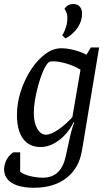

<svg xmlns="http://www.w3.org/2000/svg" viewBox="-29 -748 524 935"><path d="M137.4 166.3Q66.6 166.3 28.8 142.8Q-9 119.3 -9 75.3Q-9 63.6 -5.4 51.2Q-1.8 38.8 3.9 28.1Q9.6 17.5 18.2 8.5Q26.8 -0.4 35.9 -6.1H69.2V88Q84.2 101 116.2 109.1Q148.2 117.2 181.3 117.2Q225 117.2 252.6 90.8Q280.2 64.4 291.5 11.9Q299.8 -25.9 306.7 -58.2Q313.6 -90.6 320.3 -114.8Q326.9 -139.1 332.6 -151L329.5 -153.1Q303.2 -98.9 258.8 -65.5Q214.5 -32 168.6 -32Q113.2 -32 83.4 -72.4Q53.6 -112.7 53.6 -189.1Q53.6 -246.9 72.5 -304.4Q91.3 -362 122.3 -409.3Q153.3 -456.6 191.4 -484.8Q229.5 -513 268.9 -513Q297.9 -513 331.3 -504.4Q364.8 -495.9 391.8 -481.3L413.6 -517H453.7L370.4 -16.2Q356.2 71 294.7 118.6Q233.3 166.3 137.4 166.3ZM195.7 -92Q217.7 -92 253.8 -116.2Q289.8 -140.4 323.4 -177.6L363 -408.6Q333.3 -427 295.5 -438.2Q257.7 -449.3 231.9 -449.3Q218.6 -449.3 213.4 -447.6Q208.2 -445.8 202.6 -439.5Q190.3 -423.9 178.6 -395.7Q166.9 -367.4 157.2 -332.6Q147.5 -297.9 141.6 -262.7Q135.6 -227.5 135.6 -198Q135.6 -150.5 152.5 -121.2Q169.4 -92 195.7 -92ZM289.8 -560.9 273.9 -576.1Q275.9 -578.1 281.7 -589.5Q287.5 -600.8 293.3 -619.6Q299.1 -638.4 299.1 -661.1Q299.1 -685.5 284.8 -705.1Q288.5 -711.6 299 -719.9Q309.4 -728.3 328.4 -728.3Q348.8 -728.3 359.6 -715.7Q370.5 -703 370.5 -682.6Q370.5 -655.7 360.4 -634Q350.4 -612.3 336.4 -597.2Q322.4 -582 309.2 -572.8Q296 -563.7 289.8 -560.9Z"/></svg>

Font: Faustina Light
Style: Italic
Weight: 300
Italic angle: -8°
Designer: Alfonso Garcia
Foundry: http://www.omnibus-type.com
Version: Version 1.200